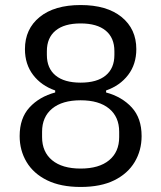

<svg xmlns="http://www.w3.org/2000/svg" viewBox="-20 -730 640 762"><path d="M300 12Q221 12 167 -14.5Q113 -41 85.5 -87Q58 -133 58 -190Q58 -261 97 -303.5Q136 -346 199 -363V-371Q144 -390 111.5 -432.5Q79 -475 79 -535Q79 -615 137.5 -662.5Q196 -710 300 -710Q404 -710 462.5 -662.5Q521 -615 521 -535Q521 -475 488.5 -432.5Q456 -390 401 -371V-363Q464 -346 503 -303.5Q542 -261 542 -190Q542 -133 514.5 -87Q487 -41 433.5 -14.5Q380 12 300 12ZM300 -61Q373 -61 413 -94Q453 -127 453 -186V-207Q453 -266 413 -299Q373 -332 300 -332Q227 -332 187 -299Q147 -266 147 -207V-186Q147 -127 187 -94Q227 -61 300 -61ZM300 -402Q365 -402 399.5 -430.5Q434 -459 434 -512V-527Q434 -580 399.5 -608.5Q365 -637 300 -637Q235 -637 200.5 -608.5Q166 -580 166 -527V-512Q166 -459 200.5 -430.5Q235 -402 300 -402Z"/></svg>

Font: IBM Plex Sans
Style: Regular
Weight: 400
Designer: Mike Abbink, Paul van der Laan, Pieter van Rosmalen
Foundry: Bold Monday
Version: Version 3.201